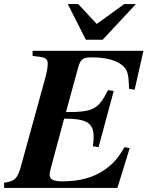

<svg xmlns="http://www.w3.org/2000/svg" viewBox="-47 -917 734 937"><path d="M616 -897H559L425 -800L335 -897H284L372 -723H454ZM586 -194 561 -199C527 -143 507 -120 470 -93C413 -51 344 -32 256 -32C213 -32 195 -42 195 -66C195 -73 198 -84 203 -104L266 -338C379 -338 410 -316 410 -247C410 -233 409 -222 406 -203L434 -199L508 -473L480 -477C433 -383 407 -370 275 -370L334 -586C346 -631 360 -637 401 -637C462 -637 508 -626 538 -607C579 -580 580 -555 583 -484L610 -479L653 -669H112V-644L145 -640C176 -636 186 -627 186 -607C186 -592 183 -570 174 -537L55 -105C38 -44 25 -33 -27 -25V0H526Z"/></svg>

Font: XITS
Style: Bold Italic
Weight: 700
Italic angle: -16.33°
Designer: MicroPress Inc., with final additions and corrections provided by Coen Hoffman, Elsevier (retired)
Version: Version 1.302